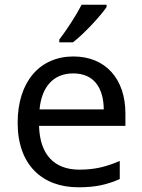

<svg xmlns="http://www.w3.org/2000/svg" viewBox="-20 -786 604 816"><path d="M433 -756V-766H327C304 -721 261 -655 232 -618V-606H290C337 -642 408 -719 433 -756ZM292 -546C150 -546 55 -440 55 -264C55 -85 160 10 313 10C386 10 434 -1 489 -25V-102C433 -78 385 -65 317 -65C210 -65 149 -130 146 -251H513V-304C513 -450 429 -546 292 -546ZM291 -474C380 -474 420 -412 421 -321H148C157 -417 207 -474 291 -474Z"/></svg>

Font: Noto Sans Syriac Western
Style: Regular
Weight: 400
Designer: Patrick Giasson and the Monotype Design Team
Foundry: Monotype Imaging Inc.
Version: Version 3.000